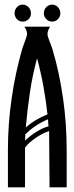

<svg xmlns="http://www.w3.org/2000/svg" viewBox="-20 -797 316 817"><path d="M193.4 -683.6Q188.5 -676.8 185.3 -668.5Q182.1 -660.2 182.1 -650.9Q182.1 -646.5 184.8 -638.4Q187.5 -630.4 190.9 -621.1Q194.3 -611.8 197.8 -603Q201.2 -594.2 202.6 -589.4Q217.8 -539.6 229.2 -485.8Q240.7 -432.1 248.5 -377.2Q256.3 -322.3 260 -267.1Q263.7 -211.9 263.7 -160.2V0H190.9Q190.9 -60.5 189.9 -119.6Q189 -178.7 189 -239.3Q176.3 -235.4 161.9 -228Q147.5 -220.7 133.3 -211.2Q119.1 -201.7 106.7 -190.7Q94.2 -179.7 86.4 -168.9V0H13.7V-160.2Q13.7 -267.6 29.3 -377Q44.9 -486.3 74.7 -589.4Q76.2 -594.7 79.6 -603.8Q83 -612.8 86.4 -622.1Q89.8 -631.3 92.5 -639.6Q95.2 -647.9 95.2 -652.3Q95.2 -660.6 91.8 -668.7Q88.4 -676.8 83.5 -683.6ZM89.8 -254.9Q110.4 -272.9 133.5 -286.6Q156.7 -300.3 182.1 -310.5Q175.3 -371.1 164.6 -430.4Q153.8 -489.7 137.7 -548.8Q118.2 -477.1 107.2 -403.1Q96.2 -329.1 89.8 -254.9ZM184.6 -289.6Q129.4 -266.6 87.4 -225.1Q87.4 -219.2 87.4 -212.6Q87.4 -206.1 86.4 -199.7Q97.2 -209 108.9 -218Q120.6 -227.1 133.3 -235.1Q146 -243.2 159.2 -249.5Q172.4 -255.9 186.5 -259.3Q185.5 -266.6 185.1 -274.4Q184.6 -282.2 184.6 -289.6ZM166.5 -740.7Q166.5 -748 169.2 -754.6Q171.9 -761.2 176.8 -766.4Q181.6 -771.5 188 -774.4Q194.3 -777.3 201.7 -777.3Q209 -777.3 215.6 -774.4Q222.2 -771.5 226.8 -766.4Q231.4 -761.2 234.1 -754.6Q236.8 -748 236.8 -740.7Q236.8 -726.6 226.8 -715.8Q216.8 -705.1 201.7 -705.1Q187 -705.1 176.8 -715.8Q166.5 -726.6 166.5 -740.7ZM42 -740.7Q42 -754.9 51.8 -766.1Q61.5 -777.3 76.7 -777.3Q84 -777.3 90.3 -774.4Q96.7 -771.5 101.6 -766.4Q106.4 -761.2 109.1 -754.6Q111.8 -748 111.8 -740.7Q111.8 -725.6 101.6 -715.3Q91.3 -705.1 76.7 -705.1Q61.5 -705.1 51.8 -715.8Q42 -726.6 42 -740.7Z"/></svg>

Font: XAYAX
Style: Regular
Weight: 400
Designer: Peter Wiegel
Foundry: Peter Wiegel
Version: Version 1.000 2009 initial release